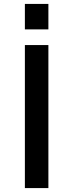

<svg xmlns="http://www.w3.org/2000/svg" viewBox="-20 -960 374 980"><path d="M107 0V-730H227V0ZM107 -810V-940H227V-810Z"/></svg>

Font: Mplus 1p Medium
Style: Regular
Weight: 500
Version: Version 1.061